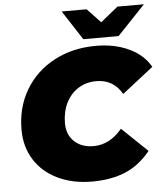

<svg xmlns="http://www.w3.org/2000/svg" viewBox="-61 -972 900 1042"><g transform="rotate(-5 389.0 -451.0)"><path d="M41 -297Q41 -419 97.5 -514Q154 -609 254.5 -662.5Q355 -716 483 -716Q584 -716 662 -679.5Q740 -643 778 -576L608 -443Q561 -525 468 -525Q413 -525 370 -498Q327 -471 303 -422.5Q279 -374 279 -312Q279 -250 318.5 -212.5Q358 -175 423 -175Q512 -175 579 -256L718 -123Q657 -48 579.5 -16Q502 16 400 16Q293 16 211.5 -23.5Q130 -63 85.5 -134Q41 -205 41 -297ZM762 -918 610 -758H418L314 -918H450L523 -841L618 -918Z"/></g></svg>

Font: Montserrat Alternates Black
Style: Italic
Weight: 900
Italic angle: -11.3°
Designer: Julieta Ulanovsky
Foundry: Julieta Ulanovsky
Version: Version 7.200